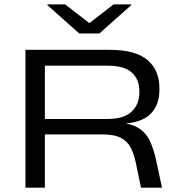

<svg xmlns="http://www.w3.org/2000/svg" viewBox="-20 -870 827 890"><path d="M633.5 0 611 -108.5Q602.5 -152.5 587.2 -183.2Q572 -214 541.2 -230.5Q510.5 -247 453.5 -247H159V-318.5H477.5Q554.5 -318.5 590.2 -352.5Q626 -386.5 626 -441.5V-447.5Q626 -502 591 -533.8Q556 -565.5 478.5 -565.5H159V-639H489Q608 -639 663.5 -591.8Q719 -544.5 719 -461.5V-454Q719 -387 682.2 -346.5Q645.5 -306 567 -298V-288.5L518.5 -301.5Q583.5 -299.5 619.5 -278Q655.5 -256.5 674 -218Q692.5 -179.5 704 -126L731 0ZM98 0V-639H188V-291V-257V0ZM347 -715 199.5 -846.5V-849.5H282L392.5 -764H396L506 -849.5H588.5V-846.5L441 -715Z"/></svg>

Font: Anek Latin Expanded
Style: Regular
Weight: 400
Width: 7
Designer: Yesha Goshar
Foundry: Ek Type
Version: Version 1.003